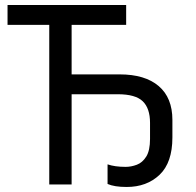

<svg xmlns="http://www.w3.org/2000/svg" viewBox="-20 -734 781 764"><path d="M484 10Q435 10 408 -2V-80Q437 -70 480 -70Q502 -70 524.5 -78.5Q547 -87 562 -111Q577 -135 577 -181V-245Q577 -303 548 -331Q519 -359 449 -359H265V0H176V-635H10V-714H482V-635H265V-438H456Q557 -438 611.5 -391.5Q666 -345 666 -257V-187Q666 -87 615 -38.5Q564 10 484 10Z"/></svg>

Font: Noto Sans IKEA
Style: Regular
Weight: 400
Designer: Monotype Design Team
Foundry: Monotype Imaging Inc.
Version: Version 2.001